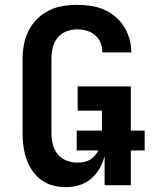

<svg xmlns="http://www.w3.org/2000/svg" viewBox="-20 -763 640 791"><path d="M251 8Q224 8 197.5 1Q171 -6 149.5 -22Q128 -38 112.5 -61Q97 -84 88.5 -109.5Q80 -135 76.5 -161.5Q73 -188 73 -215V-520Q73 -550 78.5 -579.5Q84 -609 97.5 -636Q111 -663 132.5 -684.5Q154 -706 181 -719.5Q208 -733 238 -738Q268 -743 298 -743Q326 -743 353.5 -739Q381 -735 407 -724Q433 -713 454.5 -695Q476 -677 491 -653Q506 -629 513.5 -602Q521 -575 521 -547H402Q402 -567 394.5 -586Q387 -605 372 -618Q357 -631 337.5 -636.5Q318 -642 298 -642Q275 -642 253 -633.5Q231 -625 216.5 -606.5Q202 -588 197 -565.5Q192 -543 192 -520V-215Q192 -192 197.5 -169Q203 -146 217.5 -128Q232 -110 254 -101.5Q276 -93 299 -93Q312 -93 325.5 -95.5Q339 -98 350 -104.5Q361 -111 370 -121Q379 -131 385 -143H296V-225H400V-307H300V-407H519V-225H576V-143H519V0H411V-120Q404 -93 390 -68.5Q376 -44 354.5 -26Q333 -8 306 0Q279 8 251 8Z"/></svg>

Font: Iosevka Fixed Extended
Style: Bold
Weight: 700
Width: 7
Monospace: yes
Designer: Belleve Invis
Foundry: Belleve Invis
Version: Version 24.1.1; ttfautohint (v1.8.4)